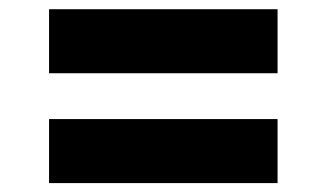

<svg xmlns="http://www.w3.org/2000/svg" viewBox="-20 -507 726 427"><path d="M89.1 -344.1H597.3V-486.5H89.1ZM89.1 -99.8H597.3V-242.2H89.1Z"/></svg>

Font: TID UI Extra Bold
Style: Regular
Weight: 800
Designer: The TID Project Authors
Foundry: Bakken & Bæck
Version: Version 1.001;hotconv 1.0.109;makeotfexe 2.5.65596